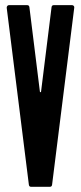

<svg xmlns="http://www.w3.org/2000/svg" viewBox="-20 -720 313 740"><path d="M178.7 -692.4Q179.7 -700.2 187.5 -700.2H257.3Q261.7 -700.2 264.2 -697.3Q267.1 -693.8 266.1 -689.9L180.7 -7.8Q179.7 0 171.9 0H100.1Q92.3 0 91.3 -7.8L5.9 -689.9Q5.4 -693.4 8.3 -697.3Q10.7 -700.2 14.6 -700.2H84.5Q92.3 -700.2 93.3 -692.4L133.8 -366.7Q133.8 -364.7 136.2 -364.7Q138.2 -364.7 138.2 -366.7Z"/></svg>

Font: Silence Rounded
Style: Regular
Weight: 400
Designer: Lilo Joris
Foundry: Lilo Joris
Version: Version 1.019;Fontself Maker 3.5.7